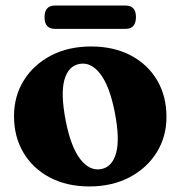

<svg xmlns="http://www.w3.org/2000/svg" viewBox="-20 -659 651 692"><path d="M308.5 -491.5Q389.5 -491.5 450.8 -459.5Q512 -427.5 546 -370.2Q580 -313 580 -237.5Q580 -166.5 544.8 -109.8Q509.5 -53 446.8 -20Q384 13 302 13Q221 13 159.8 -19.2Q98.5 -51.5 64.5 -108.8Q30.5 -166 30.5 -240.5Q30.5 -312.5 65.8 -369.2Q101 -426 163.8 -458.8Q226.5 -491.5 308.5 -491.5ZM344.5 -49.5Q384.5 -57 398.5 -107.5Q412.5 -158 393.5 -255Q375 -349.5 341.2 -393Q307.5 -436.5 266 -428.5Q226 -421 212 -370.8Q198 -320.5 217 -223Q235.5 -129 269.2 -85.5Q303 -42 344.5 -49.5ZM140.5 -597Q140.5 -639 178 -639H432.5Q470 -639 470 -597.5Q470 -555 432.5 -555H178Q140.5 -555 140.5 -597Z"/></svg>

Font: Fraunces 9pt S000
Style: Bold
Weight: 700
Version: Version 1.000; ttfautohint (v1.8.3)